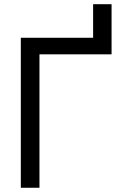

<svg xmlns="http://www.w3.org/2000/svg" viewBox="-20 -885 586 905"><path d="M78.1 -707H418.9V-865.2H505.9V-628.9H166V0H78.1Z"/></svg>

Font: Pretendard
Style: Regular
Weight: 400
Designer: Base glyphs from Inter by Rasmus Andersson; Hangeul glyphs from Noto Sans CJK(Source Han Sans) by Jang Soo-young and Kan
Foundry: Kil Hyung-jin
Version: Version 1.309